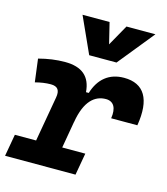

<svg xmlns="http://www.w3.org/2000/svg" viewBox="-130 -865 831 954"><g transform="rotate(15 286.0 -388.0)"><path d="M-14.6 0H347.7L367.7 -113.3H249L272.9 -251V-249.5C291.5 -363.8 341.3 -401.9 397 -401.9C436.5 -401.9 455.1 -371.6 446.3 -316.4H581.1C604 -455.1 561 -527.3 457 -527.3C379.9 -527.3 329.1 -484.4 306.2 -409.2H292C286.1 -487.8 241.2 -527.3 153.3 -527.3C108.9 -527.3 64.5 -521 18.6 -508.8L33.7 -390.6C61.5 -397.9 87.9 -401.9 113.3 -401.9C149.4 -401.9 162.1 -383.3 155.3 -345.2L114.7 -113.3H5.4ZM259.8 -590.8H400.4L550.8 -776.4H401.9L341.3 -668.5L314.9 -776.4H175.8Z"/></g></svg>

Font: Cascadia Code
Style: Bold Italic
Weight: 700
Italic angle: -10°
Monospace: yes
Designer: Aaron Bell
Foundry: Saja Typeworks
Version: Version 2404.023